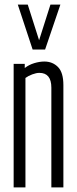

<svg xmlns="http://www.w3.org/2000/svg" viewBox="-20 -810 332 830"><path d="M39 0V-534H87V-516Q105 -530 128 -537Q151 -544 172 -544Q207 -544 230.5 -520.5Q254 -497 254 -442V0H202V-431Q202 -495 150 -495Q137 -495 119.5 -488.5Q102 -482 90 -473V0ZM241 -790 175 -596H121L57 -790H100L149 -636L198 -790Z"/></svg>

Font: Georama ExtraCondensed Light
Style: Regular
Weight: 300
Width: 2
Designer: Jean-Baptiste Levee
Foundry: Production Type
Version: Version 1.000